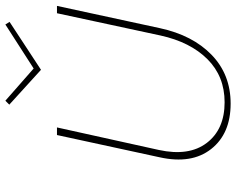

<svg xmlns="http://www.w3.org/2000/svg" viewBox="-104 -792 900 733"><g transform="rotate(-90 346.5 -425.0)"><path d="M630 -839 447 -719 314 -840 329 -855 452 -747 620 -855ZM663 -658H691L606 -265Q579 -140 504 -67.5Q429 5 318 5Q203 5 144.5 -69.5Q86 -144 113 -266L198 -658H227L141 -269Q116 -154 168 -86Q220 -18 323 -18Q422 -18 487.5 -83.5Q553 -149 578 -263Z"/></g></svg>

Font: EauTestText Extralight
Style: Italic
Weight: 250
Italic angle: -12°
Designer: Christian Thalmann (Catharsis Fonts)
Version: Version 0.001;PS 000.001;hotconv 1.0.88;makeotf.lib2.5.64775